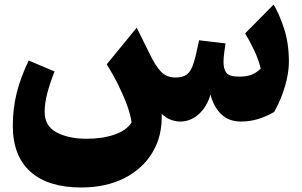

<svg xmlns="http://www.w3.org/2000/svg" viewBox="-20 -517 1309 833"><path d="M1025.4 10.3Q973.1 10.3 940.2 -21.2Q907.2 -52.7 893.1 -106.9Q877.9 -53.7 842.3 -21.7Q806.6 10.3 761.7 10.3Q742.2 10.3 721.4 2.7Q700.7 -4.9 681.6 -22.9Q684.6 73.2 641.1 145Q597.7 216.8 518.1 256.6Q438.5 296.4 332.5 296.4Q188.5 296.4 112.1 228Q35.6 159.7 35.6 28.3Q35.6 -45.4 52.2 -112.8Q68.8 -180.2 104.5 -254.4L216.8 -207Q196.3 -155.3 185.1 -112.5Q173.8 -69.8 173.8 -30.8Q173.8 29.8 225.6 57.4Q277.3 85 356.4 85Q425.3 85 477.5 66.7Q529.8 48.3 550.8 14.2Q546.9 -17.6 531.5 -59.8Q516.1 -102.1 493.2 -148.4Q470.2 -194.8 442.9 -237.8L573.2 -397L630.4 -281.2Q653.8 -232.4 678 -206.5Q702.1 -180.7 742.2 -180.7Q774.4 -180.7 791.7 -194.6Q809.1 -208.5 820.1 -243.7Q831.1 -278.8 843.8 -342.3L958.5 -328.6Q956.1 -314.5 952.9 -289.3Q949.7 -264.2 949.7 -249.5Q949.7 -216.8 962.4 -200.7Q975.1 -184.6 1017.6 -184.6Q1048.8 -184.6 1069.6 -192.1Q1090.3 -199.7 1111.3 -219.2Q1101.6 -259.3 1082.5 -299.3Q1063.5 -339.4 1043.5 -372.1L1167 -497.1Q1190.9 -458.5 1212.2 -393.8Q1233.4 -329.1 1233.4 -249Q1233.4 -201.7 1216.8 -143.8Q1200.2 -85.9 1169.4 -31.2Q1135.3 -11.7 1100.1 -0.7Q1064.9 10.3 1025.4 10.3Z"/></svg>

Font: Pinar-DS4-FD ExtraBold
Style: Regular
Weight: 800
Designer: Amin Abedi
Version: Version 3.000